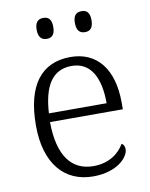

<svg xmlns="http://www.w3.org/2000/svg" viewBox="-84 -803 683 875"><g transform="rotate(-10 257.0 -365.5)"><path d="M354 -644C376 -644 392 -656 392 -693C392 -730 376 -741 354 -741C331 -741 315 -730 315 -693C315 -656 331 -644 354 -644ZM177 -644C199 -644 215 -656 215 -693C215 -730 199 -741 177 -741C155 -741 138 -730 138 -693C138 -656 155 -644 177 -644ZM277 10C388 10 443 -50 443 -87C443 -101 437 -110 429 -114C405 -72 358 -36 286 -36C186 -36 126 -110 125 -268H462V-299C462 -457 388 -544 268 -544C134 -544 59 -451 59 -263C59 -89 142 10 277 10ZM394 -308H127C134 -431 175 -503 266 -503C355 -503 394 -425 394 -308Z"/></g></svg>

Font: Noto Serif Tamil Light
Style: Italic
Weight: 300
Italic angle: -12°
Designer: Indian Type Foundry, Tom Grace, and the Monotype Design Team
Foundry: Monotype Imaging Inc.
Version: Version 2.003